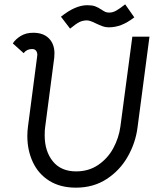

<svg xmlns="http://www.w3.org/2000/svg" viewBox="-20 -852 773 885"><path d="M106 -225Q106 -247 109 -269L151 -590Q152 -593 152 -599Q152 -611 146 -618.5Q140 -626 128 -626Q103 -626 89 -607L39 -652Q52 -672 76 -686.5Q100 -701 133 -701Q180 -701 205.5 -675Q231 -649 231 -606Q231 -593 230 -586L188 -265Q186 -253 186 -228Q186 -155 223.5 -108.5Q261 -62 331 -62Q389 -62 433 -92Q477 -122 502.5 -169.5Q528 -217 535 -269L590 -683H669L614 -265Q605 -194 569 -130.5Q533 -67 472 -27Q411 13 330 13Q258 13 207.5 -18.5Q157 -50 131.5 -104.5Q106 -159 106 -225ZM382 -828Q405 -828 418.5 -823Q432 -818 447 -808Q459 -800 466 -797Q473 -794 484 -794Q500 -794 516.5 -803.5Q533 -813 557 -832L599 -772Q568 -748 539.5 -737Q511 -726 481 -726Q466 -726 452.5 -731Q439 -736 420 -745Q394 -758 381 -758Q362 -758 346.5 -750.5Q331 -743 303 -720L261 -775Q327 -828 382 -828Z"/></svg>

Font: Bellota
Style: Bold Italic
Weight: 700
Italic angle: -7.5°
Designer: Kemie Guaida
Foundry: Kemie Guaida
Version: Version 4.001